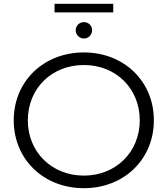

<svg xmlns="http://www.w3.org/2000/svg" viewBox="-20 -981 879 1007"><path d="M574 -916V-961H266V-916ZM420 -779C444 -779 463 -798 463 -822C463 -847 444 -865 420 -865C397 -865 377 -847 377 -822C377 -798 397 -779 420 -779ZM420 6C630 6 787 -145 787 -350C787 -555 630 -706 420 -706C208 -706 52 -554 52 -350C52 -146 208 6 420 6ZM420 -60C251 -60 126 -184 126 -350C126 -517 251 -640 420 -640C588 -640 713 -517 713 -350C713 -184 588 -60 420 -60Z"/></svg>

Font: Montserrat Z
Style: Regular
Weight: 400
Designer: Julieta Ulanovsky
Foundry: Julieta Ulanovsky
Version: Version 8.000